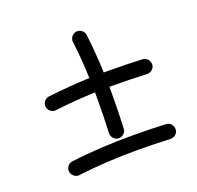

<svg xmlns="http://www.w3.org/2000/svg" viewBox="-92 -621 690 674"><g transform="rotate(-20 253.0 -284.0)"><path d="M65.9 -69.3C67.4 -55.2 81.1 -45.4 92.8 -45.4C93.8 -45.4 94.7 -45.4 96.2 -45.9C171.9 -55.2 243.7 -58.6 316.4 -58.6C356.9 -58.6 397.9 -57.6 439.5 -55.7H440.9C454.6 -55.7 467.8 -65.9 468.3 -81.1V-82.5C468.3 -96.2 457.5 -109.4 442.4 -109.9C399.9 -111.8 357.9 -112.8 316.4 -112.8C241.7 -112.8 167.5 -109.4 89.4 -99.6C75.2 -98.1 65.4 -85 65.4 -73.2C65.4 -71.8 65.4 -70.8 65.9 -69.3ZM66.4 -311.5C67.9 -297.4 81.5 -287.6 93.3 -287.6C94.2 -287.6 95.2 -287.6 96.7 -288.1C147.5 -294.4 197.3 -297.9 246.6 -299.8V-272C246.6 -231.4 245.6 -190.4 243.7 -148.9V-147.5C243.7 -133.8 254.4 -120.6 269.5 -120.1H271C284.7 -120.1 297.4 -130.9 297.9 -146C299.8 -188.5 300.8 -230.5 300.8 -272V-300.8H316.9C357.4 -300.8 398.4 -299.8 439.9 -297.9H441.4C455.1 -297.9 468.3 -308.1 468.8 -323.2V-324.7C468.8 -338.4 458 -351.6 442.9 -352.1C400.4 -354 358.4 -355 316.9 -355H299.3C297.9 -401.9 293.9 -449.7 288.1 -499C286.6 -514.2 272.9 -522.9 260.7 -522.9H257.8C243.7 -521 233.9 -507.8 233.9 -496.1C233.9 -494.6 233.9 -493.7 234.4 -492.2C240.2 -445.3 243.7 -399.4 245.1 -354C194.3 -352.1 143.1 -348.1 89.8 -341.8C75.7 -340.3 65.9 -327.1 65.9 -315.4C65.9 -314 65.9 -313 66.4 -311.5Z"/></g></svg>

Font: Mikhak Light
Style: Regular
Weight: 300
Designer: Amin Abedi
Version: Version 3.2